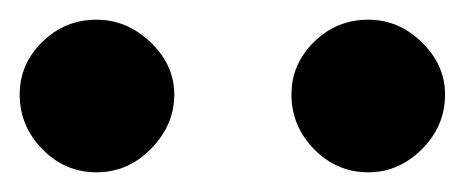

<svg xmlns="http://www.w3.org/2000/svg" viewBox="-39 -735 472 195"><path d="M-19 -639Q-19 -670 4 -692.5Q27 -715 59 -715Q90 -715 114 -692Q138 -669 138 -639Q138 -608 114.5 -584Q91 -560 59 -560Q27 -560 4 -583.5Q-19 -607 -19 -639ZM257 -639Q257 -670 280 -692.5Q303 -715 335 -715Q366 -715 389.5 -692Q413 -669 413 -639Q413 -607 389.5 -583.5Q366 -560 335 -560Q303 -560 280 -583.5Q257 -607 257 -639Z"/></svg>

Font: Mali
Style: Bold
Weight: 700
Designer: Kitiyaporn Chalermlarp | Katatrad Aksorn Co.,Ltd.
Foundry: Cadson Demak Co.,Ltd.
Version: Version 1.000; ttfautohint (v1.6)